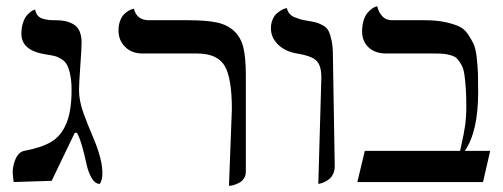

<svg xmlns="http://www.w3.org/2000/svg" viewBox="-20 -585 1616 617"><path d="M233.9 -295.9Q233.9 -261.7 247.8 -222.9Q261.7 -184.1 280.3 -141.1Q298.3 -98.6 305.2 -64.9Q309.1 -44.9 309.1 -29.8Q309.1 -6.3 300.8 5.9Q285.2 5.9 274.2 -13.4Q263.2 -32.7 258.1 -57.4Q252.9 -82 244.6 -112.3Q236.3 -142.6 227.1 -158.2H220.2L146 -3.9L23.9 0Q23.9 -2 22.5 -12.2Q21 -22.5 21 -30.8Q21 -41 22 -46.9Q30.8 -94.2 57.1 -100.1Q113.3 -110.4 144.8 -129.2Q176.3 -147.9 193.1 -188Q210 -228 210 -295.9Q210 -324.2 205.8 -344.2Q201.7 -364.3 195.6 -376Q189.5 -387.7 177.7 -395Q166 -402.3 155.3 -405Q144.5 -407.7 127 -410.2Q48.8 -422.4 48.8 -476.1Q48.8 -495.1 53.5 -510.3Q58.1 -525.4 64.5 -533.2Q70.8 -541 77.1 -546.1Q83.5 -551.3 87.9 -552.7L92.8 -554.2Q95.2 -542 101.8 -534.4Q108.4 -526.9 119.4 -524.2Q130.4 -521.5 137.7 -520.8Q145 -520 158.2 -520Q175.8 -520 189.2 -517.3Q202.6 -514.6 215.6 -507.3Q228.5 -500 235.4 -485.1Q242.2 -470.2 242.2 -448.2Q242.2 -429.7 238 -372.3Q233.9 -314.9 233.9 -295.9Z M715.8 12.2 725.1 -233.9Q725.1 -335.4 701.4 -374.3Q677.7 -413.1 612.8 -413.1H438Q403.3 -413.1 382.1 -434.3Q360.8 -455.6 360.8 -486.8Q360.8 -504.4 366 -518.1Q371.1 -531.7 378.4 -538.8Q385.7 -545.9 392.8 -550.3Q399.9 -554.7 405.3 -555.7L410.2 -557.1Q419.4 -520 459 -520H585Q642.1 -520 676 -512.9Q710 -505.9 731.9 -485.6Q753.9 -465.3 762 -432.4Q770 -399.4 770 -344.2V-33.2Q770 -21.5 764.4 -12.5Q758.8 -3.4 751 1Q743.2 5.4 735.1 8.3Q727.1 11.2 721.7 11.7Z M1002.9 5.9 1012.7 -335.9Q1012.7 -376.5 995.1 -391.6Q978 -406.2 934.6 -413.1Q897.5 -418.9 874 -441.4Q850.6 -463.9 850.6 -494.1Q850.6 -509.8 856 -522.2Q861.3 -534.7 868.9 -541.3Q876.5 -547.9 883.8 -552.2Q891.1 -556.6 896.5 -557.6L901.9 -559.1Q903.8 -548.8 910.2 -541.3Q916.5 -533.7 927.5 -529.3Q938.5 -524.9 945.3 -522.9Q952.1 -521 963.9 -519Q984.4 -515.6 994.4 -513.2Q1004.4 -510.7 1017.3 -503.7Q1030.3 -496.6 1035.9 -485.4Q1041.5 -474.1 1045.7 -454.3Q1049.8 -434.6 1049.8 -405.8L1055.7 -50.8Q1055.7 -36.6 1050.3 -25.6Q1044.9 -14.6 1037.1 -8.8Q1029.3 -2.9 1021.5 0.5Q1013.7 3.9 1008.3 4.9Z M1346.2 -520Q1381.8 -520 1408.4 -514.4Q1435.1 -508.8 1453.4 -501Q1471.7 -493.2 1483.6 -475.3Q1495.6 -457.5 1502.2 -443.1Q1508.8 -428.7 1512 -399.4Q1515.1 -370.1 1515.9 -349.4Q1516.6 -328.6 1516.6 -289.1Q1516.6 -162.1 1473.6 -100.1H1555.2L1532.2 0H1128.4L1152.3 -100.1H1458.5Q1459.5 -105.5 1463.6 -124Q1467.8 -142.6 1469.5 -151.6Q1471.2 -160.6 1473.9 -177Q1476.6 -193.4 1477.5 -209.5Q1478.5 -225.6 1478.5 -243.2Q1478.5 -277.3 1476.8 -301.8Q1475.1 -326.2 1472.4 -345Q1469.7 -363.8 1463.4 -375.5Q1457 -387.2 1450.2 -395Q1443.4 -402.8 1431.2 -406.7Q1418.9 -410.6 1406.7 -411.9Q1394.5 -413.1 1375.5 -413.1H1221.2Q1185.1 -413.1 1164.3 -432.9Q1143.6 -452.6 1143.6 -483.9Q1143.6 -503.9 1148.7 -519.8Q1153.8 -535.6 1160.9 -543.7Q1168 -551.8 1175 -556.9Q1182.1 -562 1187.5 -563.5L1192.4 -564.9Q1196.3 -545.9 1208.3 -533Q1220.2 -520 1239.3 -520Z"/></svg>

Font: Linux Libertine Display G
Style: Regular
Weight: 400
Designer: Philipp H. Poll
Foundry: Philipp H. Poll
Version: Version 5.0.9